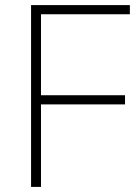

<svg xmlns="http://www.w3.org/2000/svg" viewBox="-20 -734 537 754"><path d="M141 0H102V-714H490V-678H141V-360H471V-324H141Z"/></svg>

Font: Noto Sans Lao Looped ExtraLight
Style: Regular
Weight: 200
Designer: Mark Frömberg, Ben Mitchell
Foundry: The Fontpad Ltd
Version: Version 1.002; ttfautohint (v1.8.4.7-5d5b)